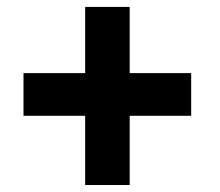

<svg xmlns="http://www.w3.org/2000/svg" viewBox="-20 -609 640 558"><path d="M356.9 -396.5H535.6V-272.5H356.9V-71.3H227.5V-272.5H48.3V-396.5H227.5V-588.9H356.9Z"/></svg>

Font: Roboto Mono
Style: Bold
Weight: 700
Designer: Google
Version: Version 2.000985; 2015; ttfautohint (v1.3)